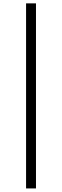

<svg xmlns="http://www.w3.org/2000/svg" viewBox="-20 -835 361 1118"><path d="M131.8 -815.4H189.5V262.2H131.8Z"/></svg>

Font: NoticiaText-Regular
Style: Regular
Weight: 400
Designer: JM Sole
Foundry: JM Sole
Version: Version 1.003